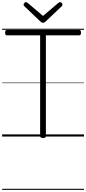

<svg xmlns="http://www.w3.org/2000/svg" viewBox="-20 -1279 807 1799"><path d="M383 14Q356 14 356 -5V-948H44Q37 -948 32.5 -953.5Q28 -959 28 -973Q28 -987 32.5 -992.5Q37 -998 44 -998H722Q730 -998 734.5 -992.5Q739 -987 739 -973Q739 -960 734.5 -954Q730 -948 722 -948H410V-5Q410 5 404 9.5Q398 14 383 14ZM543 -1259Q551 -1259 558 -1251.5Q565 -1244 565 -1235Q565 -1232 564.5 -1229Q564 -1226 560 -1222L408 -1078Q403 -1073 397.5 -1069.5Q392 -1066 383 -1066Q374 -1066 369 -1069.5Q364 -1073 358 -1078L206 -1223Q202 -1227 201.5 -1230Q201 -1233 201 -1235Q201 -1244 208.5 -1251.5Q216 -1259 223 -1259Q228 -1259 232 -1256.5Q236 -1254 240 -1251L383 -1130L526 -1251Q531 -1254 534.5 -1256.5Q538 -1259 543 -1259ZM0 490H767V500H0ZM0 -20H767V0H0ZM0 -505H767V-500H0ZM0 -1010H767V-1000H0Z"/></svg>

Font: Playwrite PE Guides
Style: Regular
Weight: 400
Designer: Veronika Burian, José Scaglione
Foundry: TypeTogether
Version: Version 1.003